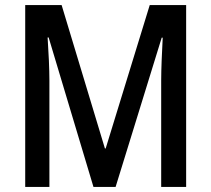

<svg xmlns="http://www.w3.org/2000/svg" viewBox="-20 -734 829 754"><path d="M347 0H434L615 -586H619C616 -528 613 -463 613 -419V0H711V-714H568L395 -151H392L222 -714H79V0H174V-418C174 -461 171 -528 167 -587H171Z"/></svg>

Font: Noto Sans Gujarati Condensed Medium
Style: Regular
Weight: 500
Width: 3
Designer: Jelle Bosma - Monotype Design Team, Universal Thirst
Foundry: Monotype Imaging Inc.
Version: Version 2.106